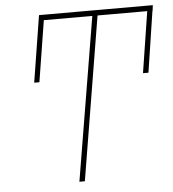

<svg xmlns="http://www.w3.org/2000/svg" viewBox="-52 -776 741 824"><g transform="rotate(-5 318.5 -364.0)"><path d="M636.7 -727.5 592.8 -440.4H569.3L614.3 -727.5ZM168.9 -727.5 123 -440.4H100.6L146.5 -727.5ZM400.4 -727.5 280.3 0H256.8L377.9 -727.5ZM636.7 -727.5 633.8 -704.1H142.6L146.5 -727.5Z"/></g></svg>

Font: Inter Tight Thin
Style: Italic
Weight: 250
Italic angle: -9.39999°
Designer: Rasmus Andersson
Foundry: rsms
Version: Version 3.004